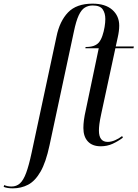

<svg xmlns="http://www.w3.org/2000/svg" viewBox="-151 -790 752 1050"><path d="M-81 240Q-111 240 -131 232L-128 222Q-111 230 -88 230Q-61 230 -42 213Q-23 196 -8 155.5Q7 115 22 45L158 -590Q175 -674 221 -722Q267 -770 355 -770Q425 -770 463 -736.5Q501 -703 501 -650Q501 -621 493 -586L482 -536H581L579 -526H480L403 -169Q395 -132 392.5 -111.5Q390 -91 390 -76Q390 -14 438 -14Q457 -14 478 -23Q499 -32 517 -46L521 -37Q494 -17 464.5 -3.5Q435 10 400 10Q354 10 329.5 -16.5Q305 -43 305 -90Q305 -110 308 -133.5Q311 -157 319 -192L389 -526H316L317 -533Q344 -533 361 -539Q378 -545 389 -557Q401 -571 409 -594.5Q417 -618 421 -642.5Q425 -667 425 -686Q425 -718 410.5 -739Q396 -760 356 -760Q332 -760 313 -748.5Q294 -737 279.5 -706Q265 -675 253 -617L120 4Q100 98 70.5 149Q41 200 3 220Q-35 240 -81 240Z"/></svg>

Font: Noto Serif Display Condensed
Style: Italic
Weight: 400
Width: 3
Italic angle: -12°
Designer: Monotype Design Team
Foundry: Monotype Imaging Inc.
Version: Version 2.009